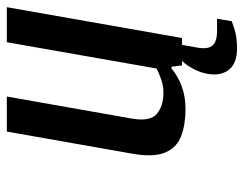

<svg xmlns="http://www.w3.org/2000/svg" viewBox="-94 -446 697 548"><g transform="rotate(-90 254.0 -171.5)"><path d="M218 10Q173 10 140 -2.5Q107 -15 93 -48.5Q79 -82 90 -143L153 -500H253L190 -143Q181 -91 203.5 -72Q226 -53 264 -53Q283 -53 302 -59.5Q321 -66 333 -73L408 -500H508L420 0H342L338 -30H333Q312 -12 282.5 -1Q253 10 218 10ZM390 157Q349 157 330.5 135Q312 113 317 77Q321 53 330.5 35Q340 17 348.5 7Q357 -3 357 -3H401L393 42Q387 73 398 86.5Q409 100 440 100H475L468 142Q468 142 446 149.5Q424 157 390 157Z"/></g></svg>

Font: Cuprum Medium
Style: Italic
Weight: 500
Italic angle: -10°
Version: Version 3.000